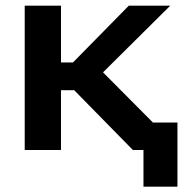

<svg xmlns="http://www.w3.org/2000/svg" viewBox="-20 -539 658 690"><path d="M457.5 0H576.7V-51.3L322.8 -306.6L223.1 -238.8ZM136.2 -314.5V-214.8H285.6L591.8 -518.6H442.9L242.2 -314.5ZM199.2 -518.6H68.8V0H199.2ZM458 -98.6V0H495.6V131.8H617.7V-98.6Z"/></svg>

Font: Roboto Flex
Style: wght 600 wdth 140 opsz 13.0 GRAD 0.00 slnt 0.00 XTRA 468 XOPQ 96 YOPQ 79 YTLC 514 YTUC 712 YTAS 750 YTDE -203.00 YTFI 738
Weight: 600
Width: 8
Designer: Berlow after Robertson
Foundry: Google
Version: Version 3.100